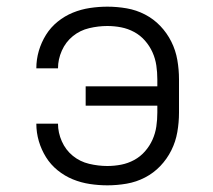

<svg xmlns="http://www.w3.org/2000/svg" viewBox="-20 -548 640 576"><path d="M302 8Q276 8 249.5 4Q223 0 198.5 -10Q174 -20 153 -37Q132 -54 118 -76.5Q104 -99 96.5 -124.5Q89 -150 89 -177Q89 -177 89 -177Q89 -177 89 -177H154Q154 -177 154 -177Q154 -177 154 -177Q154 -150 165.5 -124Q177 -98 198.5 -80.5Q220 -63 247.5 -56.5Q275 -50 302 -50Q323 -50 343.5 -54Q364 -58 382.5 -68Q401 -78 415 -94Q429 -110 437.5 -129Q446 -148 449 -168.5Q452 -189 452 -210V-231H237V-289H452V-310Q452 -331 449 -351.5Q446 -372 437.5 -391Q429 -410 415 -426Q401 -442 382.5 -452Q364 -462 343.5 -466Q323 -470 302 -470Q275 -470 247.5 -463.5Q220 -457 198.5 -439.5Q177 -422 165.5 -396Q154 -370 154 -343Q154 -343 154 -343Q154 -343 154 -343H89Q89 -343 89 -343Q89 -343 89 -343Q89 -370 96.5 -395.5Q104 -421 118 -443.5Q132 -466 153 -483Q174 -500 198.5 -510Q223 -520 249.5 -524Q276 -528 302 -528Q331 -528 360 -523Q389 -518 415 -504.5Q441 -491 461 -470Q481 -449 494 -423Q507 -397 512 -368Q517 -339 517 -310V-210Q517 -181 512 -152Q507 -123 494 -97Q481 -71 461 -50Q441 -29 415 -15.5Q389 -2 360 3Q331 8 302 8Z"/></svg>

Font: Iosevka SS04 Light Extended
Style: Regular
Weight: 300
Width: 7
Monospace: yes
Designer: Belleve Invis
Foundry: Belleve Invis
Version: Version 19.0.0; ttfautohint (v1.8.4)